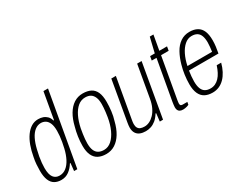

<svg xmlns="http://www.w3.org/2000/svg" viewBox="-84 -1176 2067 1641"><g transform="rotate(-30 949.5 -355.5)"><path d="M152 12Q114 12 86.5 -4Q59 -20 44.5 -55.5Q30 -91 30 -147Q30 -178 32.5 -211Q35 -244 42 -277Q52 -334 69.5 -382Q87 -430 112 -465Q137 -500 168 -519Q199 -538 236 -538Q262 -538 283.5 -530.5Q305 -523 321.5 -506.5Q338 -490 345 -463H351L397 -723H442L314 0H282L290 -75H284Q261 -37 228 -12.5Q195 12 152 12ZM157 -28Q194 -28 223 -51Q252 -74 273 -115Q294 -156 306 -208Q313 -238 318 -266Q323 -294 325.5 -321Q328 -348 328 -371Q328 -419 316 -446.5Q304 -474 284 -486Q264 -498 240 -498Q208 -498 180.5 -476.5Q153 -455 133 -415Q113 -375 100 -320Q92 -288 86.5 -257Q81 -226 78.5 -198.5Q76 -171 76 -148Q76 -85 97 -56.5Q118 -28 157 -28Z M595 12Q550 12 518 -4.5Q486 -21 469 -57Q452 -93 452 -150Q452 -194 458.5 -239Q465 -284 477 -326Q493 -393 521 -440Q549 -487 588 -512.5Q627 -538 676 -538Q723 -538 755 -521.5Q787 -505 803 -469Q819 -433 819 -374Q819 -330 813.5 -284Q808 -238 795 -197Q779 -131 750.5 -84.5Q722 -38 683 -13Q644 12 595 12ZM595 -28Q637 -28 670 -57.5Q703 -87 726.5 -138Q750 -189 761 -255Q765 -279 767.5 -300.5Q770 -322 771.5 -341.5Q773 -361 773 -378Q773 -420 761.5 -446.5Q750 -473 729.5 -485.5Q709 -498 677 -498Q637 -498 605 -471.5Q573 -445 550 -398Q527 -351 514 -288Q509 -261 505.5 -236.5Q502 -212 500 -190Q498 -168 498 -148Q498 -106 509 -79.5Q520 -53 542 -40.5Q564 -28 595 -28Z M985 12Q954 12 930 2.5Q906 -7 892.5 -28.5Q879 -50 879 -84Q879 -95 880.5 -106Q882 -117 884 -130L953 -526H998L929 -134Q927 -123 925.5 -112.5Q924 -102 924 -93Q924 -70 932 -55.5Q940 -41 956 -34.5Q972 -28 996 -28Q1020 -28 1044 -39.5Q1068 -51 1090 -73.5Q1112 -96 1128.5 -130.5Q1145 -165 1153 -212L1208 -526H1252L1160 0H1128L1137 -78H1131Q1109 -43 1085 -23.5Q1061 -4 1035.5 4Q1010 12 985 12Z M1354 11Q1334 11 1322 4.5Q1310 -2 1305 -13.5Q1300 -25 1300 -41Q1300 -52 1302 -65Q1304 -78 1306 -93L1376 -486H1329L1336 -526H1382L1417 -672H1453L1427 -526H1503L1496 -486H1421L1350 -85Q1349 -78 1347.5 -67.5Q1346 -57 1346 -52Q1346 -39 1351.5 -33.5Q1357 -28 1370 -28H1416L1411 -2Q1403 2 1392.5 5Q1382 8 1372 9.5Q1362 11 1354 11Z M1645 12Q1600 12 1569 -5Q1538 -22 1522 -58Q1506 -94 1506 -149Q1506 -195 1512.5 -241Q1519 -287 1531 -329Q1548 -390 1574.5 -437.5Q1601 -485 1640 -511.5Q1679 -538 1729 -538Q1775 -538 1806 -520.5Q1837 -503 1852 -467.5Q1867 -432 1867 -377Q1867 -347 1863 -315.5Q1859 -284 1853 -253H1562Q1558 -226 1555.5 -200Q1553 -174 1553 -150Q1553 -107 1563.5 -80Q1574 -53 1595 -40.5Q1616 -28 1647 -28Q1672 -28 1693.5 -38Q1715 -48 1733 -67Q1751 -86 1765 -113Q1779 -140 1790 -174H1834Q1823 -132 1805 -97.5Q1787 -63 1763 -38.5Q1739 -14 1709.5 -1Q1680 12 1645 12ZM1570 -293H1813Q1816 -316 1818.5 -338.5Q1821 -361 1821 -381Q1821 -420 1811.5 -446Q1802 -472 1781.5 -485Q1761 -498 1728 -498Q1690 -498 1658.5 -470.5Q1627 -443 1604.5 -397Q1582 -351 1570 -293Z"/></g></svg>

Font: Archivo Condensed Thin
Style: Italic
Weight: 250
Width: 3
Italic angle: -10°
Designer: Hector Gatti
Foundry: Omnibus-Type
Version: Version 2.001